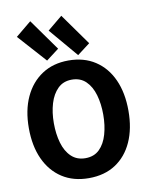

<svg xmlns="http://www.w3.org/2000/svg" viewBox="-105 -1071 991 1175"><g transform="rotate(-10 391.0 -484.0)"><path d="M661 -345Q661 -456 624 -538Q587 -620 517.5 -665.5Q448 -711 352 -711Q257 -711 187.5 -665.5Q118 -620 80 -538Q42 -456 42 -345Q42 -234 79.5 -152Q117 -70 186.5 -25Q256 20 352 20Q449 20 518 -25Q587 -70 624 -152Q661 -234 661 -345ZM505 -348Q505 -281 489 -225.5Q473 -170 439.5 -137Q406 -104 352 -104Q299 -104 264.5 -137Q230 -170 214 -225.5Q198 -281 198 -348Q198 -415 214.5 -470Q231 -525 265 -558.5Q299 -592 352 -592Q405 -592 439 -559Q473 -526 489 -470.5Q505 -415 505 -348ZM265 -912 417 -733 496 -793 357 -988ZM67 -908 224 -733 303 -793 164 -988Z"/></g></svg>

Font: Repo Bold
Style: Bold
Weight: 700
Designer: Stefan Peev
Foundry: Context Ltd
Version: Version 1.502